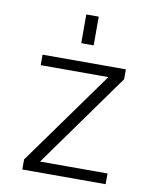

<svg xmlns="http://www.w3.org/2000/svg" viewBox="-83 -798 696 862"><g transform="rotate(10 265.0 -366.5)"><path d="M240.2 -603.5V-734.4H296.9V-603.5ZM78.1 -522.5H458V-477.5L150.4 -47.9H458V1H78.1V-44.9L386.7 -474.6H78.1Z"/></g></svg>

Font: Gen Shin Gothic Light
Style: Regular
Weight: 200
Designer: [Source Han Sans]
Ryoko NISHIZUKA  (kana & ideographs); Paul D. Hunt (Latin, Greek & Cyrillic); Wenlong ZHANG  (bopomofo
Version: Version 1.002.20150607